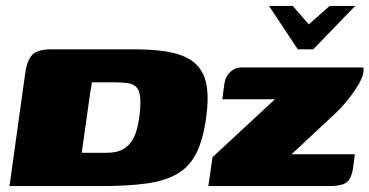

<svg xmlns="http://www.w3.org/2000/svg" viewBox="-20 -626 1243 646"><path d="M885 -606H965L1019 -544L1089 -606H1175L1034 -460H982ZM321 0Q276 0 235 0Q194 0 156.5 0Q119 0 83 0Q47 0 12 0L65 -381Q71 -423 88.5 -441.5Q106 -460 152 -460Q185 -460 218.5 -460Q252 -460 287 -460Q322 -460 359 -460Q396 -460 436 -460Q511 -460 561 -448.5Q611 -437 639 -410.5Q667 -384 675 -339Q683 -294 673 -226Q663 -155 640.5 -110.5Q618 -66 578 -42Q538 -18 475.5 -9Q413 0 321 0ZM340 -112Q367 -112 386 -120Q405 -128 417.5 -143.5Q430 -159 437 -180Q444 -201 448 -227Q454 -270 452 -295Q450 -320 440 -331.5Q430 -343 411.5 -346Q393 -349 365 -349Q356 -349 346.5 -349Q337 -349 327 -349Q317 -349 307.5 -349Q298 -349 289 -349Q288 -342 287 -334Q286 -326 284 -318L255 -112Q266 -112 276.5 -112Q287 -112 297.5 -112Q308 -112 319 -112Q330 -112 340 -112ZM961 -107H1174L1168 -62Q1163 -25 1146 -12.5Q1129 0 1091 0H681L695 -97L905 -292H728L735 -345Q739 -370 755.5 -384.5Q772 -399 790 -399H1203Q1206 -378 1190.5 -349.5Q1175 -321 1153 -293.5Q1131 -266 1112 -248Z"/></svg>

Font: Genos Thin Black
Style: Italic
Weight: 900
Italic angle: -8°
Version: Version 1.010